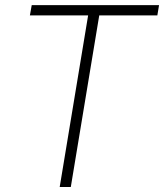

<svg xmlns="http://www.w3.org/2000/svg" viewBox="-20 -748 656 768"><path d="M99.6 -686.5 106.9 -727.5H616.2L609.4 -686.5H377L263.2 0H218.8L332.5 -686.5Z"/></svg>

Font: Inter Display Extra Light
Style: Italic
Weight: 200
Italic angle: -9.39999°
Designer: Rasmus Andersson
Foundry: rsms
Version: Version 4.000;git-4fc901f